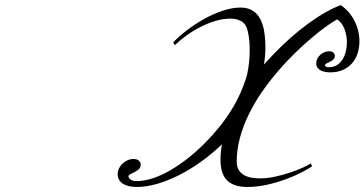

<svg xmlns="http://www.w3.org/2000/svg" viewBox="-20 -744 1450 764"><path d="M937.5 -713.9Q974.1 -713.9 997.3 -692.6Q1020.5 -671.4 1030.3 -625Q1033.2 -607.9 1034.7 -590.1Q1036.1 -572.3 1036.1 -554.7Q1036.1 -522.5 1030.3 -487.3Q1040 -497.1 1048.8 -507.1Q1057.6 -517.1 1067.4 -527.3Q1101.1 -562.5 1136.2 -593.5Q1171.4 -624.5 1206.1 -649.9Q1240.7 -675.3 1273.7 -694.1Q1306.6 -712.9 1335.9 -723.6Q1352.5 -712.4 1366.2 -697Q1379.9 -681.6 1389.6 -662.8Q1399.4 -644 1404.8 -622.8Q1410.2 -601.6 1410.2 -579.1Q1410.2 -555.2 1403.3 -533Q1396.5 -510.7 1382.1 -493.7Q1367.7 -476.6 1345.7 -466.3Q1323.7 -456.1 1293.9 -456.1Q1285.6 -456.1 1275.9 -457.5Q1266.1 -459 1257.8 -462.9Q1249.5 -466.8 1243.9 -473.9Q1238.3 -481 1238.3 -492.2Q1238.3 -501.5 1242.4 -510Q1246.6 -518.6 1253.7 -525.1Q1260.7 -531.7 1270 -535.9Q1279.3 -540 1289.1 -540Q1301.8 -540 1307.1 -534.2Q1312.5 -528.3 1312.5 -522.5Q1312.5 -512.7 1306.4 -507.3Q1300.3 -502 1293 -498.3Q1285.6 -494.6 1279.5 -491.7Q1273.4 -488.8 1273.4 -484.4Q1273.4 -476.6 1289.1 -476.6Q1307.1 -476.6 1320.6 -484.9Q1334 -493.2 1342.8 -507.1Q1351.6 -521 1356 -538.8Q1360.4 -556.6 1360.4 -575.2Q1360.4 -603 1350.8 -628.4Q1341.3 -653.8 1321.3 -667Q1302.2 -656.2 1275.1 -636.7Q1248 -617.2 1216.6 -590.3Q1185.1 -563.5 1150.9 -530Q1116.7 -496.6 1084 -458.3Q1051.3 -419.9 1021.7 -377.2Q992.2 -334.5 970 -289.1Q947.8 -243.7 934.8 -196Q921.9 -148.4 921.9 -100.6Q921.9 -82 929 -69.3Q936 -56.6 948.5 -48.8Q960.9 -41 977.8 -37.6Q994.6 -34.2 1013.7 -34.2Q1043 -34.2 1074.5 -41Q1106 -47.9 1134.3 -57.4Q1162.6 -66.9 1184.6 -76.9Q1206.5 -86.9 1216.8 -93.8Q1218.3 -89.8 1219.5 -87.2Q1220.7 -84.5 1221.7 -82Q1207.5 -72.3 1180.2 -58.1Q1152.8 -43.9 1117.9 -31Q1083 -18.1 1043.2 -9Q1003.4 0 963.9 0Q910.6 0 884 -25.9Q857.4 -51.8 857.4 -108.4Q857.4 -139.2 863.3 -169.9Q824.2 -132.3 780.8 -101.1Q737.3 -69.8 692.9 -47.4Q648.4 -24.9 605.5 -12.5Q562.5 0 525.4 0Q509.3 0 495.1 -2.9Q481 -5.9 470.7 -12Q460.4 -18.1 454.3 -27.8Q448.2 -37.6 448.2 -51.8Q448.2 -63 453.4 -73.7Q458.5 -84.5 467.3 -92.8Q476.1 -101.1 487.3 -106.2Q498.5 -111.3 510.7 -111.3Q526.4 -111.3 533.2 -104Q540 -96.7 540 -89.8Q540 -77.6 532.5 -70.8Q524.9 -64 515.6 -59.3Q506.3 -54.7 498.8 -51Q491.2 -47.4 491.2 -42Q491.2 -36.1 499.5 -29.8Q507.8 -23.4 523.4 -23.4Q555.2 -23.4 589.8 -35.2Q624.5 -46.9 659.4 -67.4Q694.3 -87.9 728.8 -115.2Q763.2 -142.6 794.4 -173.8Q825.7 -205.1 852.8 -238.8Q879.9 -272.5 900.4 -305.7Q920.4 -337.9 936 -372.6Q951.7 -407.2 962.9 -445.3Q968.3 -469.7 970.9 -494.9Q973.6 -520 973.6 -544.9Q973.6 -564 971.9 -582.8Q970.2 -601.6 965.8 -620.1Q960 -647.5 941.7 -658.7Q923.3 -669.9 897.5 -669.9Q868.2 -669.9 837.9 -660.9Q807.6 -651.9 778.6 -637.2Q749.5 -622.6 723.1 -603.5Q696.8 -584.5 675.8 -564.5Q673.3 -568.4 671.9 -570.6Q670.4 -572.8 668.9 -575.2Q691.4 -598.6 723.4 -623.3Q755.4 -647.9 791.3 -668Q827.1 -688 865 -700.9Q902.8 -713.9 937.5 -713.9Z"/></svg>

Font: Meie Script
Style: Regular
Weight: 400
Version: Version 1.001